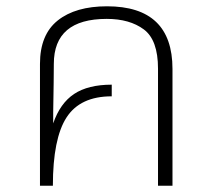

<svg xmlns="http://www.w3.org/2000/svg" viewBox="-20 -590 675 610"><path d="M528 -371V0H482V-372Q482 -463 437 -496.5Q392 -530 319 -530Q151 -530 151 -387Q151 -345 149 -233V-198Q171 -262 215.5 -291.5Q260 -321 335 -321V-284Q235 -284 191.5 -217Q148 -150 148 0H107V-387Q107 -480 163.5 -525Q220 -570 320 -570Q528 -570 528 -371Z"/></svg>

Font: FiraGO ExtraLight
Style: Regular
Weight: 200
Designer: bBox Type
Foundry: bBox Type GmbH
Version: Version 1.001